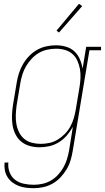

<svg xmlns="http://www.w3.org/2000/svg" viewBox="-20 -766 551 1009"><path d="M158 223Q137 223 117 220.5Q97 218 78.5 211Q60 204 45 192.5Q30 181 19.5 164.5Q9 148 5.5 128.5Q2 109 4 88H24Q21 115 30.5 139.5Q40 164 59.5 179Q79 194 105 199.5Q131 205 158 205Q180 205 203 200Q226 195 247 183Q268 171 285 152.5Q302 134 313.5 113.5Q325 93 332 70.5Q339 48 343 25L363 -100Q350 -76 331.5 -54.5Q313 -33 289.5 -18.5Q266 -4 240 2Q214 8 188 8Q161 8 136 1Q111 -6 92 -21.5Q73 -37 61.5 -60Q50 -83 46 -108Q42 -133 43 -159.5Q44 -186 48 -213L68 -333Q72 -358 80 -382.5Q88 -407 101.5 -430Q115 -453 133.5 -472Q152 -491 175 -504Q198 -517 223.5 -522.5Q249 -528 274 -528Q301 -528 327 -520.5Q353 -513 371 -496Q389 -479 399.5 -455Q410 -431 414 -405L433 -520H511V-502H450L362 28Q358 53 350.5 77.5Q343 102 329.5 124.5Q316 147 297.5 166.5Q279 186 256 199Q233 212 207.5 217.5Q182 223 158 223ZM194 -10Q217 -10 240 -15Q263 -20 283.5 -32.5Q304 -45 321 -62.5Q338 -80 349.5 -101Q361 -122 367.5 -144Q374 -166 378 -189L398 -309Q402 -333 403 -357Q404 -381 400 -403.5Q396 -426 386.5 -447Q377 -468 360.5 -482.5Q344 -497 321.5 -503.5Q299 -510 275 -510Q252 -510 228.5 -505Q205 -500 184.5 -488Q164 -476 147 -458Q130 -440 117.5 -419Q105 -398 98 -375.5Q91 -353 87 -330L67 -210Q64 -186 63 -162Q62 -138 66 -115Q70 -92 80 -71.5Q90 -51 107 -36.5Q124 -22 147 -16Q170 -10 194 -10ZM290 -595 277 -605 395 -746 412 -734Z"/></svg>

Font: Iosevka Curly Slab Thin
Style: Italic
Weight: 100
Italic angle: -9°
Monospace: yes
Designer: Belleve Invis
Foundry: Belleve Invis
Version: Version 22.1.2; ttfautohint (v1.8.4)